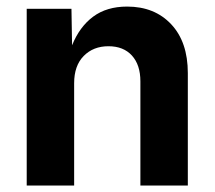

<svg xmlns="http://www.w3.org/2000/svg" viewBox="-20 -573 663 593"><path d="M209 -315.9V0H62.5V-545.9H200.7L202.6 -433.1Q225.6 -490.2 267.6 -521.5Q309.6 -552.7 372.6 -552.7Q457.5 -552.7 508.8 -498Q560.1 -443.4 560.1 -347.2V0H413.6V-321.8Q413.6 -372.6 387.5 -401.4Q361.3 -430.2 314.9 -430.2Q268.1 -430.2 238.5 -400.1Q209 -370.1 209 -315.9Z"/></svg>

Font: Inter
Style: Bold
Weight: 700
Designer: Rasmus Andersson
Foundry: rsms
Version: Version 4.001;git-9221beed3